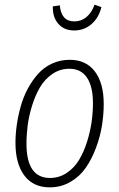

<svg xmlns="http://www.w3.org/2000/svg" viewBox="-20 -787 508 818"><path d="M205.1 -759.8 234.9 -764.2Q240.7 -695.8 296.9 -695.8Q326.2 -695.8 348.4 -714.4Q370.6 -732.9 382.8 -767.1L412.1 -756.8Q400.9 -710.9 369.6 -684.1Q338.4 -657.2 295.9 -657.2Q253.4 -657.2 228.5 -685.5Q203.6 -713.9 205.1 -759.8ZM191.9 11.2Q121.6 11.2 83.7 -39.3Q45.9 -89.8 45.9 -178.2Q45.9 -215.8 51.5 -254.9Q57.1 -293.9 68.4 -334.2Q79.6 -374.5 98.6 -409.7Q117.7 -444.8 142.3 -472.4Q167 -500 201.7 -516.1Q236.3 -532.2 276.9 -532.2Q346.7 -532.2 384.3 -482.4Q421.9 -432.6 421.9 -344.2Q421.9 -298.8 414.3 -251.7Q406.7 -204.6 388.9 -157Q371.1 -109.4 345.5 -72.3Q319.8 -35.2 280 -12Q240.2 11.2 191.9 11.2ZM192.9 -28.8Q232.4 -28.8 264.6 -50.5Q296.9 -72.3 317.1 -106.2Q337.4 -140.1 351.1 -183.8Q364.7 -227.5 370.4 -268.3Q376 -309.1 376 -347.2Q376 -418.9 350.3 -456.5Q324.7 -494.1 275.9 -494.1Q235.8 -494.1 203.6 -472.2Q171.4 -450.2 151.1 -416.3Q130.9 -382.3 117.2 -338.6Q103.5 -294.9 98.1 -254.2Q92.8 -213.4 92.8 -174.8Q92.8 -28.8 192.9 -28.8Z"/></svg>

Font: Fira Sans Compressed ExtraLight
Style: Italic
Weight: 250
Width: 3
Italic angle: -8°
Designer: Carrois Corporate & Edenspiekermann AG
Foundry: Carrois Corporate GbR & Edenspiekermann AG
Version: Version 4.203;PS 004.203;hotconv 1.0.88;makeotf.lib2.5.64775